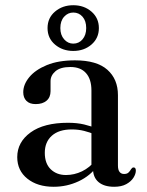

<svg xmlns="http://www.w3.org/2000/svg" viewBox="-20 -704 561 735"><path d="M336 -58.5V-67L330 -69V-357.5Q330 -401 309.2 -424.2Q288.5 -447.5 249.5 -447.5Q211 -447.5 192.2 -431.2Q173.5 -415 173.5 -393.5V-355Q173.5 -331.5 158.2 -318.5Q143 -305.5 116.5 -305.5Q93.5 -305.5 81.2 -317.8Q69 -330 69 -351Q69 -380.5 92 -408.5Q115 -436.5 159.2 -454.8Q203.5 -473 267 -473Q350.5 -473 391 -437Q431.5 -401 431.5 -340V-70.5Q431.5 -53.5 437.8 -45.8Q444 -38 455 -38Q466.5 -38 472.2 -43.8Q478 -49.5 481.5 -56Q483.5 -59 485.8 -61Q488 -63 491.5 -63Q496 -63 498 -59.8Q500 -56.5 500 -51Q500 -38 490.8 -23.5Q481.5 -9 463.2 1Q445 11 417 11Q378.5 11 357.2 -7Q336 -25 336 -58.5ZM46 -102.5Q46 -160 97 -197Q148 -234 240.5 -234Q275 -234 302.2 -227.5Q329.5 -221 351 -211.5L344 -189Q323.5 -197.5 301.8 -203Q280 -208.5 254.5 -208.5Q205.5 -208.5 178.5 -184.5Q151.5 -160.5 151.5 -119Q151.5 -78 174.2 -56Q197 -34 232.5 -34Q264.5 -34 294 -48.2Q323.5 -62.5 345 -89.5L354 -70Q326 -31 281 -10Q236 11 185.5 11Q123.5 11 84.8 -20Q46 -51 46 -102.5ZM260.5 -509Q219.5 -509 190.8 -533.2Q162 -557.5 162 -596.5Q162 -635.5 190.8 -659.8Q219.5 -684 260.5 -684Q302 -684 330.2 -659.5Q358.5 -635 358.5 -596.5Q358.5 -558 330.2 -533.5Q302 -509 260.5 -509ZM260.5 -656Q240 -656 225.5 -640Q211 -624 211 -596.5Q211 -570 225.5 -553.5Q240 -537 260.5 -537Q282 -537 296 -553.5Q310 -570 310 -596.5Q310 -624 296 -640Q282 -656 260.5 -656Z"/></svg>

Font: Fraunces 48pt
Style: Regular
Weight: 400
Version: Version 1.000;[b76b70a41]